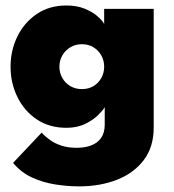

<svg xmlns="http://www.w3.org/2000/svg" viewBox="-20 -442 618 682"><path d="M261 220Q220 220 176.5 213.2Q133 206.5 93.8 188.5Q54.5 170.5 26.5 136.5L128 29Q140.5 43 157.5 55.2Q174.5 67.5 198 75.2Q221.5 83 253 83Q281.5 83 304 74.5Q326.5 66 339.2 47.8Q352 29.5 352 1V-8H526V11Q526 80 490.8 126.5Q455.5 173 395.5 196.5Q335.5 220 261 220ZM352 0V-61.5Q347 -52 329.5 -34.2Q312 -16.5 283.2 -2.2Q254.5 12 216 12Q155 12 110.5 -18Q66 -48 41.8 -97.5Q17.5 -147 17.5 -205Q17.5 -263 41.8 -312.5Q66 -362 110.5 -392.2Q155 -422.5 216 -422.5Q252.5 -422.5 279.8 -411.5Q307 -400.5 324.8 -385.5Q342.5 -370.5 350 -357V-410.5H526V0ZM191 -205Q191 -183 201.5 -164.8Q212 -146.5 230 -136Q248 -125.5 271 -125.5Q294 -125.5 311.8 -136Q329.5 -146.5 339.8 -164.8Q350 -183 350 -205Q350 -227 339.8 -245.2Q329.5 -263.5 311.8 -274.2Q294 -285 271 -285Q248 -285 230 -274.2Q212 -263.5 201.5 -245.2Q191 -227 191 -205Z"/></svg>

Font: League Spartan Thin ExtraBold
Style: Regular
Weight: 800
Version: Version 2.002